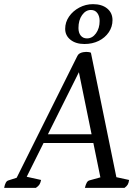

<svg xmlns="http://www.w3.org/2000/svg" viewBox="-52 -905 674 925"><path d="M-32 0Q-29 -16 -24 -25Q-19 -34 -11 -36L45 -54L18 -28L321 -636Q325 -644 332.5 -648Q340 -652 348.5 -653.5Q357 -655 363 -655Q370 -655 376 -654Q382 -653 386 -651L513 -30L492 -55L570 -38Q568 -24 563.5 -16Q559 -8 548 0H357Q361 -16 366 -25Q371 -34 379 -36L444 -54L435 -34L323 -582L341 -583L64 -28L65 -56L146 -38Q143 -24 138 -16Q133 -8 121 0ZM143 -216 160 -258H404L409 -216ZM355 -693Q313 -693 287.5 -713.5Q262 -734 262 -766Q262 -798 280.5 -825Q299 -852 330 -868.5Q361 -885 396 -885Q439 -885 464.5 -864Q490 -843 490 -808Q490 -776 472 -749.5Q454 -723 423.5 -708Q393 -693 355 -693ZM367 -720Q393 -720 410.5 -744.5Q428 -769 428 -804Q428 -827 417 -842Q406 -857 386 -857Q361 -857 343.5 -832.5Q326 -808 326 -770Q326 -747 337 -733.5Q348 -720 367 -720Z"/></svg>

Font: Petrona
Style: Italic
Weight: 400
Italic angle: -9°
Designer: Ringo R. Seeber
Foundry: Ringo R. Seeber
Version: Version 2.001; ttfautohint (v1.8.3)